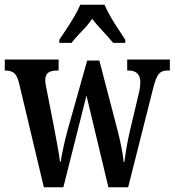

<svg xmlns="http://www.w3.org/2000/svg" viewBox="-21 -786 733 806"><path d="M59 -437Q51 -469 38 -479.5Q25 -490 1 -490H-1V-536H225V-490H218Q194 -490 181.5 -481Q169 -472 169 -448Q169 -439 171.5 -427Q174 -415 176 -404L206 -251Q213 -215 220.5 -172.5Q228 -130 231 -107H234Q237 -131 245.5 -169Q254 -207 262 -237L345 -532H396L473 -237Q478 -218 483.5 -193Q489 -168 493 -144.5Q497 -121 498 -106H501Q504 -130 509.5 -163Q515 -196 524 -235L561 -391Q568 -420 568 -441Q568 -490 518 -490H513V-536H692V-490H681Q658 -490 645.5 -475.5Q633 -461 621 -412L517 0H434L342 -385L245 0H163ZM228 -619Q241 -638 258 -664Q275 -690 291 -717Q307 -744 316 -766H418Q427 -744 442.5 -717Q458 -690 475.5 -664Q493 -638 505 -619V-606H454Q438 -626 411.5 -654Q385 -682 366 -707Q348 -681 322.5 -655Q297 -629 279 -606H228Z"/></svg>

Font: Noto Serif Ethiopic ExtraCondensed SemiBold
Style: Regular
Weight: 600
Width: 2
Designer: Monotype Design Team
Foundry: Monotype Imaging Inc.
Version: Version 2.102; ttfautohint (v1.8.4.7-5d5b)